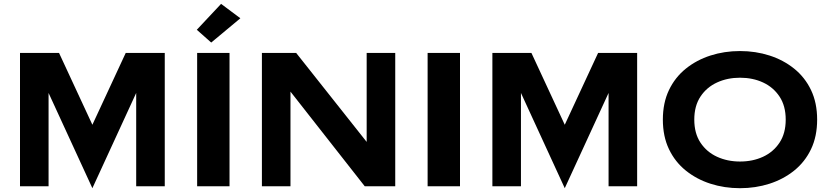

<svg xmlns="http://www.w3.org/2000/svg" viewBox="-20 -978 4360 1008"><path d="M235 -490V0H85V-700H290L465 -323L640 -700H845V0H695V-490L465 10Z M1015 -700H1185V0H1015ZM1241.9 -882.1 1088.9 -754.6 1013.2 -821.7 1140.7 -957.7Z M1355 -700H1535L1905 -233V-700H2055V0H1895L1505 -497V0H1355Z M2225 -700H2395V0H2225Z M2715 -490V0H2565V-700H2770L2945 -323L3120 -700H3325V0H3175V-490L2945 10Z M3460 -350Q3460 -438 3492 -505Q3524 -572 3580.5 -617.5Q3637 -663 3710 -686.5Q3783 -710 3865 -710Q3947 -710 4020 -686.5Q4093 -663 4149.5 -617.5Q4206 -572 4238 -505Q4270 -438 4270 -350Q4270 -262 4238 -195Q4206 -128 4149.5 -82.5Q4093 -37 4020 -13.5Q3947 10 3865 10Q3783 10 3710 -13.5Q3637 -37 3580.5 -82.5Q3524 -128 3492 -195Q3460 -262 3460 -350ZM3625 -350Q3625 -278 3657.5 -229Q3690 -180 3744.5 -155Q3799 -130 3865 -130Q3932 -130 3986 -155Q4040 -180 4072.5 -229Q4105 -278 4105 -350Q4105 -422 4072.5 -471Q4040 -520 3986 -545Q3932 -570 3865 -570Q3799 -570 3744.5 -545Q3690 -520 3657.5 -471Q3625 -422 3625 -350Z"/></svg>

Font: Copperplate Sans CC
Style: Bold
Weight: 700
Designer: indestructible type*
Foundry: Cowboy Collective
Version: Version 1.000